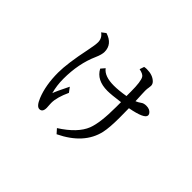

<svg xmlns="http://www.w3.org/2000/svg" viewBox="-141 -922 1283 1283"><g transform="rotate(45 500.0 -281.0)"><path d="M645 -424.8V-466.8Q645 -563 628.4 -589.8Q618.2 -606.4 580.1 -613.8L590.8 -646Q604 -648.4 614.3 -648.4Q669.9 -648.4 700.2 -618.2Q712.9 -605.5 712.9 -588.9Q712.9 -580.1 710.9 -570.3Q708 -556.2 708 -538.6Q708 -526.9 709 -507.8Q709.5 -498.5 710.9 -467.8Q711.4 -457 711.9 -442.9Q731 -450.7 746.1 -461.9Q760.3 -473.1 784.7 -473.1Q817.4 -473.1 833 -452.6Q838.9 -445.3 838.9 -436Q838.9 -402.3 713.9 -378.9Q714.8 -325.7 714.8 -290Q714.8 -196.8 703.6 -145.5Q670.4 1.5 495.1 85.9L467.8 55.2Q587.9 -21.5 621.1 -106Q647.9 -175.3 647.9 -324.2V-370.1Q566.9 -358.9 530.3 -358.9Q428.7 -358.9 391.1 -430.2L415 -458Q447.3 -414.1 535.6 -414.1Q582.5 -414.1 645 -424.8ZM357.9 -168Q321.8 -89.4 321.8 -37.6Q321.8 -31.7 322.3 -24.4Q324.2 -5.4 324.2 7.8Q324.2 48.8 294.9 48.8Q269 48.8 246.1 -7.3Q210.9 -93.8 210.9 -212.9Q210.9 -299.3 244.6 -460.9Q256.8 -519.5 256.8 -544.4Q256.8 -583 224.1 -606L252.9 -627.9Q333 -602.5 333 -529.8Q333 -504.4 314.9 -463.4Q265.1 -351.6 265.1 -207.5Q265.1 -145.5 280.8 -87.9Q289.1 -113.3 333 -201.2Z"/></g></svg>

Font: BIZ UDMincho
Style: Regular
Weight: 400
Monospace: yes
Designer: TypeBank Co., Ltd.
Foundry: Morisawa Inc.
Version: Version 1.06